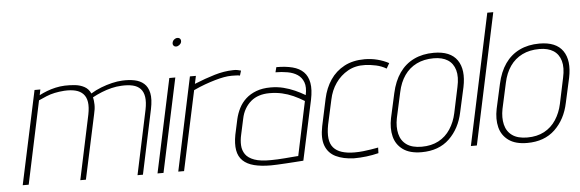

<svg xmlns="http://www.w3.org/2000/svg" viewBox="-47 -861 3090 1023"><g transform="rotate(-5 1497.5 -349.5)"><path d="M725 -344 652 0H681L754 -344Q765 -397 758 -430Q751 -463 730.5 -481Q710 -499 679.5 -505Q649 -511 614 -509Q589 -508 559.5 -501Q530 -494 500.5 -482.5Q471 -471 445 -455Q434 -480 412 -492Q390 -504 362.5 -507Q335 -510 307 -509Q282 -508 257.5 -502.5Q233 -497 211 -488.5Q189 -480 170 -470L176 -500H145L38 0H70L164 -443Q186 -453 206.5 -461.5Q227 -470 250.5 -475Q274 -480 302 -482Q337 -484 362.5 -477.5Q388 -471 403.5 -454.5Q419 -438 423 -411Q427 -384 419 -344L346 0H376L450 -344Q457 -372 456.5 -394.5Q456 -417 452 -434Q476 -447 502 -457.5Q528 -468 555 -474.5Q582 -481 607 -482Q642 -484 668 -478Q694 -472 709.5 -455.5Q725 -439 729 -411.5Q733 -384 725 -344Z M759 0H791L898 -501H866ZM927 -710Q918 -710 910 -703.5Q902 -697 900 -687Q898 -678 903 -671.5Q908 -665 917 -665Q926 -665 934.5 -671.5Q943 -678 945 -687Q947 -697 942 -703.5Q937 -710 927 -710Z M1242 -481 1250 -507Q1244 -509 1232 -511.5Q1220 -514 1206 -513Q1159 -512 1108.5 -497Q1058 -482 999 -458L1008 -500H976L870 0H901L992 -425Q1024 -440 1053 -450.5Q1082 -461 1108 -468.5Q1134 -476 1156 -480Q1178 -484 1198 -484Q1211 -484 1223 -483.5Q1235 -483 1242 -481Z M1582 -347Q1557 -362 1528 -375Q1499 -388 1467 -396Q1435 -404 1399 -404Q1355 -404 1322 -391.5Q1289 -379 1266 -358Q1243 -337 1229 -309.5Q1215 -282 1208 -252L1190 -169Q1181 -121 1187 -86.5Q1193 -52 1215.5 -30.5Q1238 -9 1275.5 0.5Q1313 10 1365 10Q1377 10 1398.5 9Q1420 8 1444.5 6.5Q1469 5 1491 3.5Q1513 2 1526.5 1Q1540 0 1539 0L1608 -320Q1619 -373 1612.5 -409.5Q1606 -446 1584 -468Q1562 -490 1525.5 -499.5Q1489 -509 1439 -509L1432 -482Q1465 -482 1496 -476.5Q1527 -471 1549 -456.5Q1571 -442 1581 -415.5Q1591 -389 1582 -347ZM1575 -316 1514 -27Q1515 -27 1505 -26.5Q1495 -26 1479 -24.5Q1463 -23 1443 -21.5Q1423 -20 1404 -19Q1385 -18 1369 -18Q1312 -17 1279 -29Q1246 -41 1231.5 -62Q1217 -83 1215.5 -110Q1214 -137 1221 -167L1239 -250Q1245 -280 1258.5 -303Q1272 -326 1291 -342Q1310 -358 1335 -366Q1360 -374 1390 -374Q1426 -374 1457 -367Q1488 -360 1517 -347Q1546 -334 1575 -316Z M2024 -450 2040 -478Q2012 -493 1979 -501.5Q1946 -510 1911 -510Q1848 -510 1802 -485.5Q1756 -461 1727 -418Q1698 -375 1686 -319L1655 -174Q1642 -110 1657.5 -69.5Q1673 -29 1712.5 -10Q1752 9 1809 11Q1842 11 1875.5 7Q1909 3 1941 -5L1942 -35Q1942 -35 1931.5 -33Q1921 -31 1902.5 -28Q1884 -25 1861.5 -22.5Q1839 -20 1815 -20Q1776 -20 1747.5 -29Q1719 -38 1702.5 -57Q1686 -76 1682.5 -106.5Q1679 -137 1687 -179L1716 -311Q1726 -360 1752.5 -398Q1779 -436 1819 -458.5Q1859 -481 1911 -479Q1939 -478 1969 -471.5Q1999 -465 2024 -450Z M2394 -185 2423 -316Q2442 -408 2406 -460Q2370 -512 2281 -512Q2221 -512 2174.5 -489.5Q2128 -467 2097.5 -423.5Q2067 -380 2053 -316L2024 -185Q2013 -131 2024 -87Q2035 -43 2071.5 -16.5Q2108 10 2171 10Q2263 10 2319.5 -44Q2376 -98 2394 -185ZM2391 -319 2362 -182Q2352 -135 2327.5 -97.5Q2303 -60 2264.5 -39.5Q2226 -19 2174 -19Q2123 -19 2093.5 -40Q2064 -61 2055 -98.5Q2046 -136 2055 -182L2085 -319Q2096 -371 2121.5 -407.5Q2147 -444 2186.5 -463.5Q2226 -483 2278 -483Q2324 -483 2353 -464.5Q2382 -446 2392.5 -409.5Q2403 -373 2391 -319Z M2435 0H2467L2616 -700H2584Z M2959 -185 2988 -316Q3007 -408 2971 -460Q2935 -512 2846 -512Q2786 -512 2739.5 -489.5Q2693 -467 2662.5 -423.5Q2632 -380 2618 -316L2589 -185Q2578 -131 2589 -87Q2600 -43 2636.5 -16.5Q2673 10 2736 10Q2828 10 2884.5 -44Q2941 -98 2959 -185ZM2956 -319 2927 -182Q2917 -135 2892.5 -97.5Q2868 -60 2829.5 -39.5Q2791 -19 2739 -19Q2688 -19 2658.5 -40Q2629 -61 2620 -98.5Q2611 -136 2620 -182L2650 -319Q2661 -371 2686.5 -407.5Q2712 -444 2751.5 -463.5Q2791 -483 2843 -483Q2889 -483 2918 -464.5Q2947 -446 2957.5 -409.5Q2968 -373 2956 -319Z"/></g></svg>

Font: Advent Pro ExtraLight
Style: Italic
Weight: 250
Italic angle: -12°
Version: Version 3.000